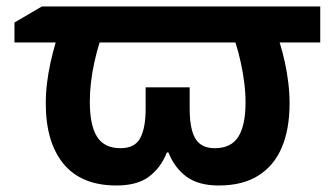

<svg xmlns="http://www.w3.org/2000/svg" viewBox="-20 -566 1039 596"><path d="M974.1 -545.9V-434.1H848.1Q857.4 -404.3 864.3 -372.6Q871.1 -340.8 875 -308.8Q878.9 -276.9 878.9 -245.1Q878.9 -164.6 854.5 -107.7Q830.1 -50.8 781.2 -20.5Q732.4 9.8 659.2 9.8Q595.7 9.8 558.6 -17.8Q521.5 -45.4 502.9 -92.8H498Q479.5 -45.4 442.6 -17.8Q405.8 9.8 341.8 9.8Q232.4 9.8 177.2 -57.4Q122.1 -124.5 122.1 -245.1Q122.1 -276.9 126 -308.8Q129.9 -340.8 137 -372.6Q144 -404.3 152.8 -434.1H24.9V-496.1L109.9 -545.9ZM710.9 -434.1H289.1Q279.8 -403.8 272.9 -372.8Q266.1 -341.8 262.5 -311Q258.8 -280.3 258.8 -250Q258.8 -177.2 281.2 -141.6Q303.7 -106 354 -106Q398.9 -106 415.5 -137.7Q432.1 -169.4 432.1 -228V-294.9H568.8V-228Q568.8 -189 575.9 -161.6Q583 -134.3 600.1 -120.1Q617.2 -106 647 -106Q697.3 -106 719.7 -141.4Q742.2 -176.8 742.2 -248Q742.2 -277.8 738.3 -308.8Q734.4 -339.8 727.5 -371.6Q720.7 -403.3 710.9 -434.1Z"/></svg>

Font: Wonky
Style: Regular
Weight: 400
Designer: Monotype Design Team
Foundry: Monotype Imaging Inc.
Version: Version 3.000